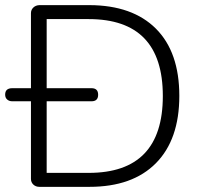

<svg xmlns="http://www.w3.org/2000/svg" viewBox="-20 -725 780 745"><path d="M335 -382.8Q360.8 -382.8 360.8 -357.4Q360.8 -332 335 -332H161.1V-54.2H324.2Q611.8 -54.2 611.8 -352.5Q611.8 -650.9 324.2 -650.9H161.1V-382.8ZM0 -357.9Q0 -382.8 27.8 -382.8H100.1V-673.8Q100.1 -687 109.4 -695.8Q118.7 -704.6 132.8 -705.1H327.1Q494.1 -704.6 585 -613.8Q675.8 -522.9 675.8 -353Q675.8 -183.6 585 -91.8Q494.1 0 327.1 0H132.8Q118.7 0 109.4 -8.8Q100.1 -17.6 100.1 -30.8V-332H27.8Q15.6 -332 7.8 -338.9Q0 -345.7 0 -357.9Z"/></svg>

Font: Nunito-Light
Style: Regular
Weight: 300
Designer: Vernon Adams
Foundry: newtypography
Version: Version 3.000